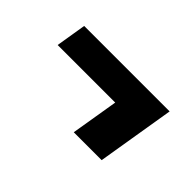

<svg xmlns="http://www.w3.org/2000/svg" viewBox="-45 -595 691 691"><g transform="rotate(45 300.0 -249.5)"><path d="M478 -101H336L366 -282H73L92 -398H527Z"/></g></svg>

Font: Iosevka Etoile Heavy Oblique
Style: Regular
Weight: 900
Italic angle: -9°
Designer: Belleve Invis
Foundry: Belleve Invis
Version: Version 15.5.2; ttfautohint (v1.8.4)